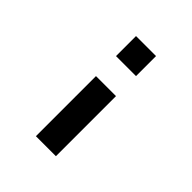

<svg xmlns="http://www.w3.org/2000/svg" viewBox="-190 -806 927 927"><g transform="rotate(45 273.5 -342.0)"><path d="M341.8 -546.9H205.1V-683.6H341.8ZM205.1 -410.2H341.8V0H205.1Z"/></g></svg>

Font: DatCub
Style: Bold
Weight: 700
Designer: GGBot
Version: 1.00